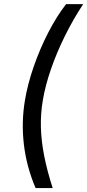

<svg xmlns="http://www.w3.org/2000/svg" viewBox="-20 -791 431 948"><path d="M103 -294.9Q116.2 -375 146.5 -462.4Q176.8 -549.8 218.3 -630.4Q259.8 -710.9 306.2 -770.5H390.6Q340.3 -694.3 299.6 -611.6Q258.8 -528.8 231 -447.8Q203.1 -366.7 191.4 -295.4Q180.2 -230.5 181.9 -163.3Q183.6 -96.2 198 -22.2Q212.4 51.8 240.2 137.7H155.8Q110.8 32.2 97.9 -77.9Q85 -188 103 -294.9Z"/></svg>

Font: Inter 18pt
Style: Italic
Weight: 400
Italic angle: -9.3988°
Designer: Rasmus Andersson
Foundry: rsms
Version: Version 4.001;git-66647c0bb